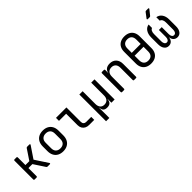

<svg xmlns="http://www.w3.org/2000/svg" viewBox="246 -2157 3709 3709"><g transform="rotate(-45 2100.0 -302.5)"><path d="M123 0Q103 0 103 -20V-530Q103 -550 123 -550H173Q193 -550 193 -530V-323H300L443 -537Q452 -550 467 -550H526Q538 -550 542 -543Q546 -536 539 -526L377 -286L549 -24Q556 -14 552 -7Q548 0 536 0H476Q460 0 451 -13L301 -241H193V-20Q193 0 173 0Z M900 8Q834 8 785.5 -18Q737 -44 710.5 -93.5Q684 -143 684 -212V-338Q684 -408 710.5 -457Q737 -506 785.5 -532Q834 -558 900 -558Q967 -558 1015 -532Q1063 -506 1089.5 -457Q1116 -408 1116 -338V-212Q1116 -143 1089.5 -93.5Q1063 -44 1014.5 -18Q966 8 900 8ZM900 -72Q959 -72 992.5 -105Q1026 -138 1026 -202V-348Q1026 -412 992.5 -445Q959 -478 900 -478Q842 -478 808 -445Q774 -412 774 -348V-202Q774 -138 808 -105Q842 -72 900 -72Z M1610 0Q1562 0 1526 -19Q1490 -38 1470 -73Q1450 -108 1450 -155V-468H1255V-550H1540V-155Q1540 -121 1559 -101.5Q1578 -82 1610 -82H1750V0Z M1893 180V-550H1983V-200Q1983 -138 2013 -103Q2043 -68 2098 -68Q2154 -68 2185.5 -103Q2217 -138 2217 -200V-550H2307V0H2219V-105H2199L2217 -126Q2217 -64 2191 -27Q2165 10 2097 10Q2030 10 2006.5 -27Q1983 -64 1983 -126L2001 -105H1981L1983 20V180Z M2512 0Q2492 0 2492 -20V-530Q2492 -550 2512 -550H2562Q2582 -550 2582 -530V-445H2601L2582 -424Q2582 -489 2621 -524.5Q2660 -560 2729 -560Q2812 -560 2861 -509Q2910 -458 2910 -370V-20Q2910 0 2890 0H2840Q2820 0 2820 -20V-354Q2820 -417 2788.5 -450.5Q2757 -484 2703 -484Q2647 -484 2614.5 -449Q2582 -414 2582 -350V-20Q2582 0 2562 0Z M3300 10Q3234 10 3186.5 -15Q3139 -40 3113.5 -87.5Q3088 -135 3088 -200V-520Q3088 -586 3113.5 -633Q3139 -680 3186.5 -705Q3234 -730 3300 -730Q3366 -730 3413.5 -705Q3461 -680 3486.5 -633Q3512 -586 3512 -521V-200Q3512 -135 3486.5 -87.5Q3461 -40 3413.5 -15Q3366 10 3300 10ZM3300 -70Q3359 -70 3390.5 -103Q3422 -136 3422 -200V-325H3178V-200Q3178 -136 3210 -103Q3242 -70 3300 -70ZM3178 -403H3422V-520Q3422 -584 3390.5 -617Q3359 -650 3300 -650Q3242 -650 3210 -617Q3178 -584 3178 -520Z M3781 10Q3723 10 3688.5 -36Q3654 -82 3654 -161V-348Q3654 -435 3692 -492.5Q3730 -550 3795 -560V-465Q3770 -460 3754.5 -430Q3739 -400 3739 -354V-155Q3739 -114 3756 -90Q3773 -66 3801 -66Q3829 -66 3845 -90Q3861 -114 3861 -155V-345H3939V-155Q3939 -114 3955 -90Q3971 -66 3999 -66Q4028 -66 4044.5 -90Q4061 -114 4061 -155V-354Q4061 -397 4044.5 -425.5Q4028 -454 4000 -460V-555Q4068 -545 4107 -489Q4146 -433 4146 -348V-161Q4146 -82 4112 -36Q4078 10 4019 10Q3970 10 3937.5 -21.5Q3905 -53 3900 -106H3898Q3894 -53 3862 -21.5Q3830 10 3781 10ZM3861 -645Q3849 -645 3845 -652Q3841 -659 3848 -669L3927 -773Q3936 -785 3951 -785H4005Q4018 -785 4021.5 -778Q4025 -771 4017 -761L3934 -657Q3925 -645 3910 -645Z"/></g></svg>

Font: Pitagon Sans Mono
Style: Regular
Weight: 400
Monospace: yes
Designer: Travis Tran
Foundry: Pitagon
Version: Version 1.001;gftools[0.9.26]